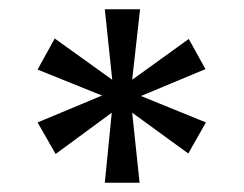

<svg xmlns="http://www.w3.org/2000/svg" viewBox="-20 -754 526 414"><path d="M265 -582 387 -670 423 -605 284 -547 424 -490 386 -423 265 -511 281 -360H206L221 -511L100 -422L61 -490L200 -548L61 -604L98 -671L222 -582L206 -734H282Z"/></svg>

Font: Poppins
Style: Regular
Weight: 400
Designer: Ninad Kale (Devanagari), Jonny Pinhorn (Latin)
Version: Version 5.002